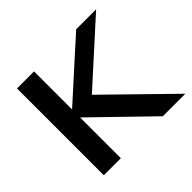

<svg xmlns="http://www.w3.org/2000/svg" viewBox="-130 -653 796 796"><g transform="rotate(-45 268.5 -254.5)"><path d="M59 0V-509H159V-286L406 -509H523L260 -271L537 0H405L159 -239V0Z"/></g></svg>

Font: Red Hat Display Medium
Style: Regular
Weight: 500
Designer: Pentagram, MCKL
Foundry: Pentagram, MCKL
Version: Version 1.023